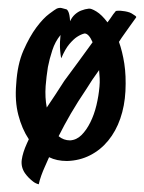

<svg xmlns="http://www.w3.org/2000/svg" viewBox="-20 -401 368 491"><path d="M254.9 -343.8Q258.8 -349.6 262.7 -354.5Q269.5 -365.2 276.4 -373Q282.2 -374 288.6 -373.5Q294.9 -373 299.8 -372.1Q305.7 -371.1 311.5 -369.1Q316.4 -367.2 320.3 -364.3Q323.2 -362.3 326.2 -360.4Q329.1 -358.4 328.1 -356.4Q320.3 -345.7 313 -335.4Q305.7 -325.2 298.8 -315.4Q291 -304.7 284.2 -293.9Q293 -269.5 297.9 -238.3Q302.7 -207 300.8 -168Q298.8 -129.9 287.6 -97.7Q276.4 -65.4 256.8 -41.5Q237.3 -17.6 210.4 -3.9Q183.6 9.8 151.4 10.7Q125 10.7 105.5 1Q99.6 13.7 94.7 25.4Q89.8 36.1 85.4 48.3Q81.1 60.5 79.1 70.3Q71.3 68.4 64.9 63.5Q58.6 58.6 53.7 53.7Q48.8 48.8 43.9 42Q33.2 26.4 35.6 7.8Q38.1 -10.7 48.8 -34.2Q49.8 -37.1 53.7 -44.9Q36.1 -71.3 26.9 -106.9Q17.6 -142.6 21.5 -186.5Q24.4 -236.3 40 -272Q55.7 -307.6 73.2 -331.1Q90.8 -354.5 106 -365.7Q121.1 -377 125 -378.9Q131.8 -381.8 137.7 -380.4Q143.6 -378.9 150.4 -377Q152.3 -376 154.3 -372.1Q158.2 -365.2 159.2 -346.7Q164.1 -357.4 171.9 -364.3Q179.7 -371.1 187.5 -374Q197.3 -377.9 207 -378.9Q212.9 -379.9 226.6 -371.6Q240.2 -363.3 254.9 -343.8ZM233.4 -221.7Q214.8 -196.3 201.2 -173.8Q178.7 -140.6 161.1 -110.4Q143.6 -80.1 129.9 -52.7Q142.6 -42 159.2 -42Q175.8 -43 188.5 -55.7Q201.2 -68.4 210.9 -87.9Q220.7 -107.4 226.6 -131.8Q232.4 -156.2 234.4 -179.7Q235.4 -190.4 234.9 -200.7Q234.4 -210.9 233.4 -221.7ZM216.8 -293Q207 -315.4 196.3 -315.4Q187.5 -313.5 176.8 -306.6Q168 -300.8 157.2 -288.1Q146.5 -275.4 136.7 -252Q135.7 -254.9 134.8 -262.7Q133.8 -269.5 133.3 -280.8Q132.8 -292 134.8 -311.5Q121.1 -294.9 113.8 -272.5Q106.4 -250 102.5 -229.5Q98.6 -205.1 96.7 -180.7Q94.7 -151.4 99.6 -126Q110.4 -141.6 121.1 -158.2Q131.8 -174.8 144.5 -194.3Q161.1 -216.8 180.2 -242.7Q199.2 -268.6 216.8 -293Z"/></svg>

Font: BKP Parklife Text
Style: Regular
Weight: 400
Designer: Font Diner, Inc.; LA MECHKY PLUS GmbH
Foundry: Font Diner, Inc.; LA MECHKY PLUS GmbH
Version: Version 1.007